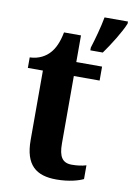

<svg xmlns="http://www.w3.org/2000/svg" viewBox="-87 -815 609 880"><g transform="rotate(10 218.0 -375.0)"><path d="M289 -613V-600H347C378 -643 419 -708 436 -750V-760H327C319 -715 302 -654 289 -613ZM238 10C298 10 343 -4 363 -14V-78C343 -72 321 -69 296 -69C252 -69 235 -96 235 -157V-471H355V-536H235V-660H156C147 -613 132 -582 114 -562C95 -540 63 -521 21 -520V-471H91V-148C91 -31 144 10 238 10Z"/></g></svg>

Font: Noto Serif Ethiopic SemiCondensed
Style: Bold
Weight: 700
Width: 4
Designer: Monotype Design Team
Foundry: Monotype Imaging Inc.
Version: Version 2.102